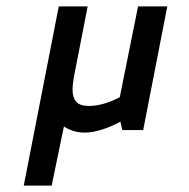

<svg xmlns="http://www.w3.org/2000/svg" viewBox="-20 -404 590 598"><path d="M361 1 355 -25Q291 9 243 9Q209 9 179 -10L141 174H54L163 -384H253L213 -179Q206 -144 206 -125Q206 -100 217.5 -87Q229 -74 257 -74Q300 -74 353 -101L410 -384H501L426 1Z"/></svg>

Font: Cambay Devanagari
Style: Bold Italic
Weight: 700
Designer: Pooja Saxena
Foundry: Pooja Saxena
Version: Version 1.005;PS 001.005;hotconv 1.0.70;makeotf.lib2.5.58329